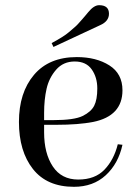

<svg xmlns="http://www.w3.org/2000/svg" viewBox="-20 -700 530 740"><path d="M276 -480Q351 -480 401.5 -448Q452 -416 452 -352Q452 -253 339 -230Q282 -219 197 -219H150V-190Q150 -109 183.5 -58.5Q217 -8 281.5 -8Q346 -8 382.5 -46Q419 -84 434 -144L452 -142Q436 -69 387.5 -24.5Q339 20 265 20Q161 20 107 -48.5Q53 -117 53 -230Q53 -343 111 -411.5Q169 -480 276 -480ZM150 -237H185Q266 -237 298.5 -253Q331 -269 343 -292.5Q355 -316 355 -359Q355 -402 333.5 -432.5Q312 -463 268 -463Q224 -463 196.5 -431.5Q169 -400 159.5 -358Q150 -316 150 -265ZM320 -653Q342 -680 362 -680Q400 -680 400 -647Q400 -618 366 -603L186 -519L179 -534Q226 -559 245.5 -576Q265 -593 270.5 -597.5Q276 -602 286 -613.5Q296 -625 298 -627Q300 -629 310 -641Z"/></svg>

Font: Elsie
Style: Regular
Weight: 400
Designer: Alejandro Inler
Foundry: Alejandro Inler
Version: 1.002